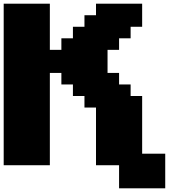

<svg xmlns="http://www.w3.org/2000/svg" viewBox="-20 -895 1040 1040"><path d="M625 125H875V-62.5H750V-375H687.5V-437.5H625V-500H562.5V-625H625V-687.5H687.5V-750H750V-875H500V-812.5H437.5V-750H375V-687.5H312.5V-625H250V-875H0V0H250V-500H312.5V-437.5H375V-375H437.5V-312.5H500V0H625Z"/></svg>

Font: Faithful 32x
Style: Bold
Weight: 400
Foundry: Faithful Resource Pack
Version: Version 1.0; January 27, 2023